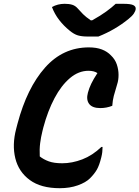

<svg xmlns="http://www.w3.org/2000/svg" viewBox="-20 -969 733 1009"><path d="M294 20Q195 20 136.5 -23Q78 -66 60.5 -137Q43 -208 65 -292L72 -319Q122 -507 216.5 -613.5Q311 -720 447 -720Q487 -720 515.5 -709Q544 -698 563 -678Q585 -657 594 -630Q603 -603 603 -575.5Q603 -548 596 -527Q584 -488 578 -465Q572 -442 570 -413Q540 -401 507 -401Q465 -401 448.5 -423Q432 -445 442 -482Q448 -505 459.5 -529Q471 -553 492 -585Q474 -597 445 -597Q393 -597 347.5 -558.5Q302 -520 266.5 -453Q231 -386 208 -300L203 -280Q195 -248 191 -216.5Q187 -185 189 -147Q209 -131 236.5 -121Q264 -111 307 -111Q359 -111 412.5 -131.5Q466 -152 513 -197H519Q519 -184 517.5 -170Q516 -156 512 -141Q502 -100 489 -77.5Q476 -55 453 -32Q431 -10 389 5Q347 20 294 20ZM497 -777H441Q410 -777 389.5 -783Q369 -789 346 -808Q315 -833 291 -864Q267 -895 253 -932Q283 -949 320 -949Q343 -949 359.5 -944Q376 -939 389 -924Q402 -909 416.5 -894.5Q431 -880 457 -862H464Q509 -887 539 -909Q569 -931 588 -949H628Q668 -949 681.5 -941.5Q695 -934 693 -921Q692 -911 683.5 -898Q675 -885 655 -869Q585 -812 497 -777Z"/></svg>

Font: Recursive Sn Csl St
Style: Bold Italic
Weight: 700
Italic angle: -15°
Version: Version 1.079;hotconv 1.0.112;makeotfexe 2.5.65598; ttfautoh